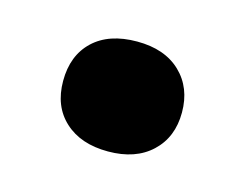

<svg xmlns="http://www.w3.org/2000/svg" viewBox="-41 -421 360 281"><g transform="rotate(15 138.5 -280.0)"><path d="M138.5 -196.5Q97 -196.5 72.8 -218.8Q48.5 -241 48.5 -279.5Q48.5 -318 72.2 -340.5Q96 -363 138.5 -363Q180.5 -363 204.5 -340Q228.5 -317 228.5 -279.5Q228.5 -242 204.2 -219.2Q180 -196.5 138.5 -196.5Z"/></g></svg>

Font: Encode Sans SmExp SmBold
Style: Regular
Weight: 600
Width: 6
Designer: Multiple Designers
Foundry: Impallari Type
Version: Version 3.002; ttfautohint (v1.8.3) -l 8 -r 50 -G 200 -x 14 